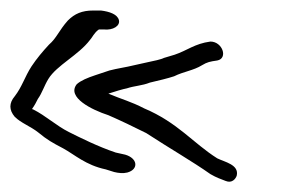

<svg xmlns="http://www.w3.org/2000/svg" viewBox="-23 -442 553 365"><path d="M5 -220C17 -208 35 -202 50 -190C67 -176 76 -171 97 -160C119 -148 140 -128 178 -120L194 -115C202 -113 211 -112 219 -114C241 -120 239 -141 215 -148L197 -152C164 -163 130 -180 108 -191C84 -203 64 -222 40 -234C39 -234 39 -234 38 -235C43 -242 46 -248 49 -254C57 -265 61 -279 69 -292C85 -318 126 -337 148 -366C152 -370 156 -380 165 -386H174C192 -384 206 -393 203 -404C200 -415 185 -420 169 -422H154C133 -422 119 -416 106 -403C89 -384 85 -370 70 -357C58 -344 47 -331 37 -316C24 -296 19 -277 5 -259C-6 -246 -6 -233 5 -220ZM123 -282C103 -257 152 -233 183 -223C206 -213 231 -201 255 -189C301 -159 343 -135 377 -111C389 -104 396 -102 406 -98C418 -93 425 -102 427 -108C432 -129 404 -134 390 -141C344 -170 315 -209 251 -236C226 -249 209 -253 183 -264C195 -268 212 -273 218 -274C233 -279 247 -279 262 -285C279 -289 296 -293 308 -297C326 -306 345 -308 361 -318C371 -324 376 -325 390 -327C411 -331 400 -363 377 -363C347 -359 333 -346 309 -338L289 -332C283 -329 269 -326 259 -324L232 -318C216 -314 200 -312 185 -308L158 -299C143 -294 131 -289 123 -282Z"/></svg>

Font: Stray Cat
Style: SuExtOpObl
Weight: 400
Version: Version 1.0